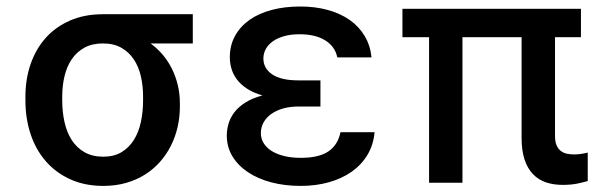

<svg xmlns="http://www.w3.org/2000/svg" viewBox="-20 -573 1906 602"><path d="M59.7 -269.9Q59.7 -324.9 76 -372.2Q92.3 -419.4 123.4 -454.2Q154.5 -489 199.8 -508.7Q245 -528.4 302.6 -528.4H584.5V-436.8H452.1Q473 -421.5 490.1 -401.5Q507.1 -381.4 519 -357.4Q530.9 -333.5 537.5 -306.1Q544 -278.8 544 -248.6V-238.6Q544 -205.6 536.8 -174.4Q529.5 -143.1 515.6 -115.6Q501.8 -88.1 481.2 -65Q460.6 -41.9 433.9 -25.2Q407.3 -8.5 374.6 0.7Q342 9.9 304 9.9Q246.1 9.9 200.6 -10.7Q155.2 -31.2 123.8 -67.3Q92.3 -103.3 76 -152.3Q59.7 -201.3 59.7 -258.5ZM175.1 -258.5Q175.1 -222.7 182.2 -190.5Q189.3 -158.4 204.7 -134.2Q220.2 -110.1 244.7 -95.9Q269.2 -81.7 304 -81.7Q337.4 -81.7 361 -95.9Q384.6 -110.1 399.7 -134.2Q414.8 -158.4 421.7 -190.5Q428.6 -222.7 428.6 -258.5V-269.9Q428.6 -303.6 421.7 -333.8Q414.8 -364 399.5 -386.9Q384.2 -409.8 360.4 -423.3Q336.6 -436.8 302.6 -436.8Q268.5 -436.8 244.3 -423.3Q220.2 -409.8 204.7 -386.9Q189.3 -364 182.2 -333.8Q175.1 -303.6 175.1 -269.9Z M691.1 -148.1Q691.1 -166.5 696.6 -185.4Q702.1 -204.2 715 -221.1Q728 -237.9 749.5 -251.6Q771 -265.3 802.9 -273.8Q773.4 -282.3 753.7 -295.5Q734 -308.6 722.3 -324.6Q710.6 -340.6 705.6 -358.1Q700.6 -375.7 700.6 -393.1Q700.6 -431.1 717 -460.6Q733.3 -490.1 762.4 -510.7Q791.5 -531.2 832 -541.9Q872.5 -552.6 921.5 -552.6Q968.8 -552.6 1008 -541.7Q1047.2 -530.9 1076.3 -510.5Q1105.5 -490.1 1123.2 -460.4Q1141 -430.8 1144.9 -393.1H1037.6Q1030.5 -427.2 999.8 -446.4Q969.1 -465.6 919 -465.6Q892.8 -465.6 871.8 -459.9Q850.9 -454.2 836.1 -443.9Q821.4 -433.6 813.6 -419.7Q805.8 -405.9 805.8 -389.2Q806.1 -358.3 833.6 -339.7Q861.2 -321 915.5 -321H984.7V-239H915.5Q889.6 -239 868.1 -233Q846.6 -226.9 831 -215.9Q815.3 -204.9 806.6 -189.5Q797.9 -174 797.9 -155.5Q797.9 -138.5 806.6 -124.3Q815.3 -110.1 831.5 -99.8Q847.7 -89.5 870.9 -83.8Q894.2 -78.1 922.9 -78.1Q979.4 -78.1 1009.2 -98Q1039.1 -117.9 1047.6 -158.4H1154.5Q1150.9 -119 1132.3 -87.7Q1113.6 -56.5 1082.9 -34.8Q1052.2 -13.1 1011.4 -1.6Q970.5 9.9 922.6 9.9Q873.2 9.9 830.8 -1.2Q788.4 -12.4 757.3 -33.2Q726.2 -54 708.6 -83.1Q691.1 -112.2 691.1 -148.1Z M1241.8 -456.3V-545.5H1801.5V-456.3H1720.2V-147Q1720.2 -128.9 1725.1 -117.5Q1730.1 -106.2 1738.3 -99.8Q1746.4 -93.4 1757.3 -91.1Q1768.1 -88.8 1780.2 -88.8Q1792.3 -88.8 1804 -90.7Q1815.7 -92.7 1822.8 -94.5V-5.3Q1809.3 -1.4 1789.8 2.7Q1770.2 6.7 1744.3 6.7Q1715.6 6.7 1691.9 -1.2Q1668.3 -9.2 1651.3 -26.8Q1634.2 -44.4 1624.8 -72.4Q1615.4 -100.5 1615.4 -141V-456.3H1430V0H1325.3V-456.3Z"/></svg>

Font: Cannonade Med
Style: Regular
Weight: 500
Designer: Rasmus Andersson
Foundry: rsms
Version: Version 3.012;git-f93a4a705